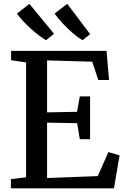

<svg xmlns="http://www.w3.org/2000/svg" viewBox="-20 -1018 676 1038"><path d="M121 -59.5V-680.5L40 -692.5V-743H556L569.5 -585.5H511.5L478.5 -684.5L234.5 -691.5V-410.5L396.5 -413.5L411.5 -497H467V-265.5H411.5L397 -352L234.5 -355V-55.5L508.5 -66L566 -196L626.5 -178L596 0H39V-49.5ZM228.5 -801Q211 -811 189.5 -827.2Q168 -843.5 146 -863.5Q124 -883.5 104.5 -904.5Q85 -925.5 71.5 -944.5L139 -997L272 -835.5L229.5 -801ZM425 -801Q401.5 -815 373.5 -839Q345.5 -863 319.5 -891Q293.5 -919 275 -944.5L343.5 -997.5L467.5 -833L426 -801Z"/></svg>

Font: Merriweather 24pt Medium
Style: Regular
Weight: 500
Designer: Eben Sorkin
Foundry: Eben Sorkin
Version: Version 2.100